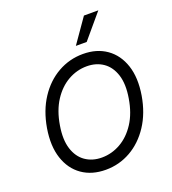

<svg xmlns="http://www.w3.org/2000/svg" viewBox="-170 -1092 1100 1229"><g transform="rotate(-20 380.5 -478.0)"><path d="M715.9 -358Q696.7 -244.3 642.4 -161.8Q588.1 -79.2 509.6 -34.6Q431.1 9.9 339.5 9.9Q245 9.9 178.8 -36.4Q112.6 -82.7 84.3 -167.8Q56.1 -252.8 75.3 -369.3Q94.5 -483 148.8 -565.5Q203.1 -648.1 282 -692.6Q360.8 -737.2 453.1 -737.2Q546.9 -737.2 612.7 -690.9Q678.6 -644.5 706.9 -559.5Q735.1 -474.4 715.9 -358ZM632.1 -369.3Q647.7 -462.4 627.5 -525.9Q607.2 -589.5 560.4 -622.2Q513.5 -654.8 448.9 -654.8Q381.4 -654.8 321 -620.6Q260.7 -586.3 217.7 -520.1Q174.7 -453.8 159.1 -358Q143.5 -264.9 163.7 -201.3Q183.9 -137.8 230.8 -105.1Q277.7 -72.4 342.3 -72.4Q409.8 -72.4 470.2 -106.7Q530.5 -141 573.5 -207.2Q616.5 -273.4 632.1 -369.3ZM429 -801.1 544 -965.9H642L502.8 -801.1Z"/></g></svg>

Font: Inter UI
Style: Italic
Weight: 400
Italic angle: -9.39999°
Designer: Rasmus Andersson
Foundry: rsms
Version: 3.2;8d6f07862